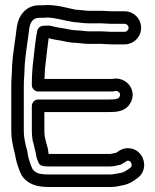

<svg xmlns="http://www.w3.org/2000/svg" viewBox="-20 -701 620 766"><path d="M153 -598C140.4 -598 130.5 -587.7 128.5 -577.9C121 -540.6 117.7 -498.3 113.2 -462.3C108.9 -432.2 107 -394 107 -362V-361C107 -345.9 121.3 -336 132 -336H429C431.3 -336 434.1 -336.5 435.9 -337C451.9 -341.5 465.9 -327.9 455.8 -313C452.5 -308.1 445.1 -304 418 -304H132C116.9 -304 107 -289.7 107 -279V-178C107 -171 107.5 -162.7 108 -159.1C108.9 -140.3 113.2 -131.7 114.5 -125.1C117.4 -110.4 120.9 -99 123.1 -89C124.4 -72.1 130.4 -60.8 132.3 -55.1C137.6 -39 152.7 -37 173 -37H421C436.2 -37 449 -41.7 451.3 -42C455.6 -42.1 459 -43 462.2 -44.6C485.5 -56.3 484.7 -60.9 492.4 -59.8C504.3 -58 510.7 -39.3 499.5 -31.3C486.3 -21.9 475 -13.1 459.2 -10.7C448.7 -9.1 431.9 -5 421 -5H173C133.3 -5 119.4 -12.4 109 -27.9C101.1 -45.9 94.6 -64.9 90.9 -83.6C90.1 -99.7 85.1 -110.9 83.4 -117.5C78.9 -139.7 75 -154.6 75 -178V-362C75 -382.5 77.9 -406.8 78 -431.4C80.7 -482.9 90.9 -535.3 96.8 -587.8C101 -615.3 113.6 -630 137 -630H152C156.8 -630 162.6 -630.5 167.5 -631C201.8 -630.6 233.6 -619 271.7 -613.4C277.5 -612.3 283.3 -612 285.6 -612C296.6 -610.8 316.9 -608 333 -608H383C394 -608 408.6 -606 423 -606H477C485.6 -606 493 -598.6 493 -590C493 -581.4 485.6 -574 477 -574H423C414.6 -574 397.4 -576 383 -576H333C322.6 -576 299.7 -580 284 -580C268.4 -580 250.4 -585.1 228.8 -588.7C213.1 -591 200.2 -593.1 185.6 -597.1C180.7 -598.5 175.2 -599 170 -599C164.2 -599 158 -598 153 -598ZM287 -662C284.4 -662 282.3 -662.2 280.9 -662.5C248.4 -669 211.4 -681 166 -681C161.4 -681 155 -680 152 -680H137C81.1 -680 53.2 -635.9 47.2 -594.1C41.5 -542.8 30.8 -489.4 28 -433.2C28 -433 28 -432.4 28 -432C28 -410.4 25 -387.1 25 -362V-178C25 -148.2 30.5 -126.8 34.5 -107.1C37 -94.4 41 -83.5 41 -81C41 -79.9 41.1 -77.9 41.4 -76.5C46 -51.1 55 -26 64.2 -5.7C64.6 -4.9 65.2 -3.6 65.8 -2.7C88.7 33.8 126.7 45 173 45H421C437.9 45 453.7 42 468 38.5C492.3 34.5 513.9 21.5 529.3 8.8C561 -14.9 561.8 -57.5 541.6 -84.2C532.1 -96.8 517.5 -106.6 499.6 -109.2C470.7 -113.5 452.2 -97.1 443.3 -91.4C434.4 -90 422.1 -87 421 -87H174.2C173.8 -88.3 173.1 -91.6 173 -92.1C172.8 -108.3 166.1 -122 163.5 -134.9C160.9 -148.1 158 -155.4 158 -161C158 -166.8 157 -168.2 157 -178V-254H418C445.3 -254 477.9 -256.5 497.2 -285C532.4 -336.9 485.7 -398.8 425.8 -386H157.4C158.1 -409 159.8 -435.1 162.8 -455.7C166.7 -486.9 169.5 -519 174.1 -548.4C190 -544.2 204.6 -541.7 221.2 -539.3C237.2 -536.6 259.2 -530 284 -530C291.5 -530 315.6 -526 333 -526H383C392.8 -526 409.5 -524 423 -524H477C513.4 -524 543 -553.6 543 -590C543 -626.4 513.4 -656 477 -656H423C413.8 -656 398.6 -658 383 -658H333C321.2 -658 299.3 -662 287 -662Z"/></svg>

Font: HoneyBee
Style: Str
Weight: 700
Foundry: Cannot Into Space Fonts
Version: Version 0.89